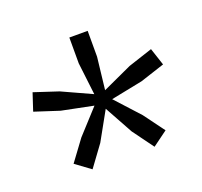

<svg xmlns="http://www.w3.org/2000/svg" viewBox="-79 -897 596 566"><g transform="rotate(-20 219.0 -614.0)"><path d="M246.5 -594 315 -519 363 -454 316 -419.5 268 -485 219 -574 169.5 -485 121.5 -419.5 74.5 -454 122.5 -519 191 -594 92 -614 15 -639 33 -693.5 109 -668.5 202 -626 190 -727V-808H247.5V-727L236 -626L328.5 -668.5L404.5 -693.5L422.5 -639L346 -614Z"/></g></svg>

Font: Encode Sans Cnd
Style: Regular
Weight: 400
Width: 3
Designer: Multiple Designers
Foundry: Impallari Type
Version: Version 3.002; ttfautohint (v1.8.3) -l 8 -r 50 -G 200 -x 14 